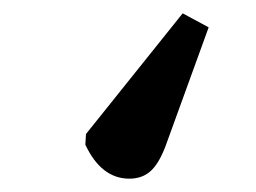

<svg xmlns="http://www.w3.org/2000/svg" viewBox="-20 -86 384 288"><path d="M254 -66 293 -45 228 134Q218 160 205.5 171Q193 182 174 182Q132 182 108 131L109 115Z"/></svg>

Font: Literata Medium
Style: Regular
Weight: 500
Designer: Latin by Veronika Burian and Jose Scaglione. Greek by Irene Vlachou. Cyrillic by Vera Evstafieva.
Foundry: TypeTogether
Version: Version 3.103; ttfautohint (v1.8.4.7-5d5b);gftools[0.9.29]